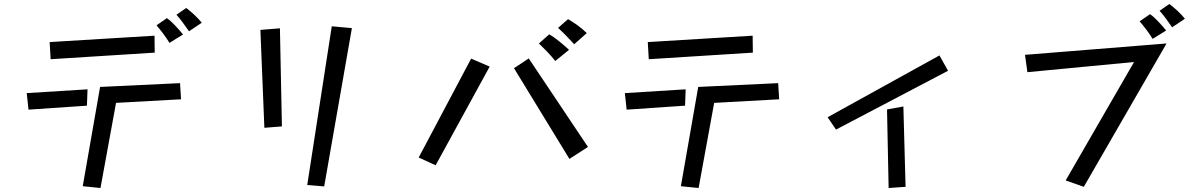

<svg xmlns="http://www.w3.org/2000/svg" viewBox="-20 -885 6000 963"><path d="M928 -728Q916 -746 897 -771.5Q878 -797 865 -811L914 -845Q934 -830 955 -810.5Q976 -791 992 -771ZM830 -670Q817 -692 798 -717Q779 -742 765 -758L817 -794Q836 -781 858.5 -757Q881 -733 898 -712ZM229 -674 755 -706 756 -621 234 -588ZM482 -449 883 -468 888 -387 562 -369 484 58 395 49ZM114 -418 419 -437 416 -355 123 -335Z M1644 -753 1745 -744 1606 50 1521 43ZM1286 -735 1384 -743 1394 -251 1306 -244Z M2860 -663Q2844 -681 2819.5 -706Q2795 -731 2779 -745L2829 -789Q2852 -776 2877.5 -757.5Q2903 -739 2923 -719ZM2765 -579Q2748 -601 2724 -626Q2700 -651 2683 -667L2735 -713Q2757 -700 2785 -677.5Q2813 -655 2834 -635ZM2558 -543 2632 -592 2929 -148 2836 -88ZM2343 -591 2436 -551 2165 -56 2080 -95Z M3229 -674 3755 -706 3756 -621 3234 -588ZM3482 -449 3883 -468 3888 -387 3562 -369 3484 58 3395 49ZM3114 -418 3419 -437 3416 -355 3123 -335Z M4131 -297 4692 -607 4735 -530 4173 -235ZM4429 -336 4511 -351 4522 52 4437 58Z M5859 -748Q5847 -766 5828 -791.5Q5809 -817 5796 -831L5845 -865Q5865 -850 5886 -830.5Q5907 -811 5923 -791ZM5761 -690Q5748 -712 5729 -737Q5710 -762 5696 -778L5748 -814Q5767 -801 5789.5 -777Q5812 -753 5829 -732ZM5668 -574 5133 -523 5121 -610 5831 -667 5416 52 5325 20Z"/></svg>

Font: Stick
Style: Regular
Weight: 400
Designer: Fontworks Inc.
Foundry: Fontworks Inc.
Version: Version 1.100